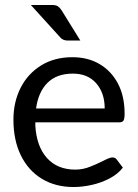

<svg xmlns="http://www.w3.org/2000/svg" viewBox="-20 -745 555 772"><path d="M276 7Q203 7 148.5 -26Q94 -59 64 -120Q34 -181 34 -264Q34 -335 63 -392Q92 -449 145.5 -482Q199 -515 271 -515Q334 -515 381 -487Q428 -459 454.5 -408.5Q481 -358 481 -288Q481 -267 476.5 -260Q472 -253 459 -253H122V-240Q127 -156 169 -109.5Q211 -63 283 -63Q314 -63 344.5 -75.5Q375 -88 398.5 -100Q422 -112 432 -112Q443 -112 449 -104L474 -71Q454 -45 420.5 -27.5Q387 -10 349 -1.5Q311 7 276 7ZM125 -309H401Q401 -371 367 -410Q333 -449 273 -449Q208 -449 171 -412Q134 -375 125 -309ZM104 -725H189Q205 -725 213 -719.5Q221 -714 228 -703L303 -582H252Q232 -582 221 -596Z"/></svg>

Font: Aleo
Style: Regular
Weight: 400
Designer: Alessio Laiso
Foundry: Alessio Laiso
Version: Version 2.001; ttfautohint (v1.8.4.7-5d5b);gftools[0.9.29]